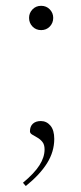

<svg xmlns="http://www.w3.org/2000/svg" viewBox="-20 -480 272 644"><path d="M57 133Q95 101.5 112.2 74.5Q129.5 47.5 129.5 21Q129.5 5 122.2 -4Q115 -13 105.2 -18.5Q95.5 -24 88 -28.5Q80.5 -33 80.5 -39.5Q80.5 -56 90.2 -65Q100 -74 117 -74Q136 -74 149 -58.8Q162 -43.5 162 -14Q162 7 156 27.5Q150 48 137.8 67.5Q125.5 87 107.8 106Q90 125 66.5 144ZM118 -460.5Q135.5 -460.5 147 -448.5Q158.5 -436.5 158.5 -420Q158.5 -403 147 -391Q135.5 -379 118 -379Q100.5 -379 89 -391Q77.5 -403 77.5 -420Q77.5 -436.5 89 -448.5Q100.5 -460.5 118 -460.5Z"/></svg>

Font: Newsreader 36pt ExtraLight
Style: Regular
Weight: 250
Designer: Hugues Gentile
Foundry: Production Type
Version: Version 1.003